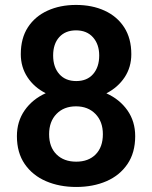

<svg xmlns="http://www.w3.org/2000/svg" viewBox="-20 -741 611 771"><path d="M522.9 -194.3Q522.9 -127.9 491.9 -82.3Q460.9 -36.6 407.5 -13.4Q354 9.8 286.1 9.8Q218.8 9.8 164.8 -13.4Q110.8 -36.6 79.3 -82.3Q47.9 -127.9 47.9 -194.3Q47.9 -253.4 79.1 -298.1Q110.4 -342.8 163.6 -366.7Q117.2 -390.1 90.3 -430.9Q63.5 -471.7 63.5 -523.4Q63.5 -587.4 92 -631.3Q120.6 -675.3 170.9 -698.2Q221.2 -721.2 285.2 -721.2Q350.1 -721.2 400.1 -698.2Q450.2 -675.3 478.8 -631.1Q507.3 -586.9 507.3 -523.4Q507.3 -471.2 480.5 -430.7Q453.6 -390.1 407.2 -366.2Q460.4 -342.3 491.7 -297.9Q522.9 -253.4 522.9 -194.3ZM378.4 -518.1Q378.4 -563 353.5 -591.1Q328.6 -619.1 285.2 -619.1Q242.7 -619.1 218 -592Q193.4 -564.9 193.4 -518.1Q193.4 -471.7 218 -443.6Q242.7 -415.5 286.1 -415.5Q329.6 -415.5 354 -443.6Q378.4 -471.7 378.4 -518.1ZM393.1 -202.1Q393.1 -252.9 363.3 -283.4Q333.5 -314 285.2 -314Q236.3 -314 206.8 -283.4Q177.2 -252.9 177.2 -202.1Q177.2 -150.4 206.8 -121.1Q236.3 -91.8 286.1 -91.8Q335.4 -91.8 364.3 -121.1Q393.1 -150.4 393.1 -202.1Z"/></svg>

Font: Vazirmatn RD UI SemiBold
Style: Regular
Weight: 600
Designer: Saber Rastikerdar
Foundry: Saber Rastikerdar
Version: Version 33.003